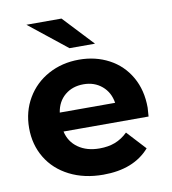

<svg xmlns="http://www.w3.org/2000/svg" viewBox="-84 -824 811 905"><g transform="rotate(-10 321.5 -371.5)"><path d="M595 -225H188Q199 -175 240 -146Q281 -117 342 -117Q384 -117 416.5 -129.5Q449 -142 477 -169L560 -79Q484 8 338 8Q247 8 177 -27.5Q107 -63 69 -126Q31 -189 31 -269Q31 -348 68.5 -411.5Q106 -475 171.5 -510.5Q237 -546 318 -546Q397 -546 461 -512Q525 -478 561.5 -414.5Q598 -351 598 -267Q598 -264 595 -225ZM186 -316H451Q443 -367 407 -397.5Q371 -428 319 -428Q266 -428 230 -398Q194 -368 186 -316ZM103 -751H271L406 -607H284Z"/></g></svg>

Font: mBank
Style: Bold
Weight: 700
Designer: Julieta Ulanovsky
Foundry: Julieta Ulanovsky
Version: Version 7.200